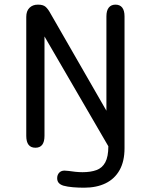

<svg xmlns="http://www.w3.org/2000/svg" viewBox="-20 -646 659 848"><path d="M450 -573.5Q450 -599.5 460.5 -612.5Q471 -625.5 490 -625.5Q509.5 -625.5 519.8 -612.5Q530 -599.5 530 -573.5V8.5Q530 66.5 508.2 105.2Q486.5 144 446.5 163.5Q406.5 183 351.5 183Q327 183 302.5 181Q278 179 260 174Q246 169.5 239.2 161.5Q232.5 153.5 232.5 141Q232.5 126.5 241.2 117Q250 107.5 265 107.5Q273 107.5 283.5 109Q296.5 111 313 112.8Q329.5 114.5 344.5 114.5Q380.5 114.5 406 105.2Q431.5 96 445 71Q458.5 46 458.5 0L176.5 -485V-46Q176.5 6.5 136.5 6.5Q96 6.5 96 -46V-571.5Q96 -597.5 110.2 -611.5Q124.5 -625.5 147 -625.5H148.5Q170.5 -625.5 181.5 -615.8Q192.5 -606 203 -586.5L450 -157Z"/></svg>

Font: Sono ExtraLight Monospace
Style: Regular
Weight: 400
Version: Version 2.112